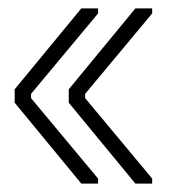

<svg xmlns="http://www.w3.org/2000/svg" viewBox="-20 -579 410 458"><path d="M174 -559H214V-547L54 -355V-345L214 -153V-141H174L15 -334V-366ZM303 -559H343V-547L183 -355V-345L343 -153V-141H303L144 -334V-366Z"/></svg>

Font: Phudu ExtraBold
Style: Regular
Weight: 800
Version: Version 1.005;gftools[0.9.23]